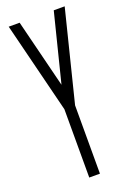

<svg xmlns="http://www.w3.org/2000/svg" viewBox="-168 -947 694 1015"><g transform="rotate(-20 179.0 -439.5)"><path d="M209 8.3H148.9V-376L21.5 -886.7H83L178.7 -502.9L274.9 -886.7H336.4L209 -376Z"/></g></svg>

Font: Ignotum
Style: Regular
Weight: 400
Designer: GGBot
Version: 0.10